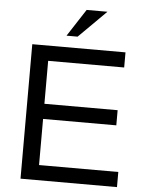

<svg xmlns="http://www.w3.org/2000/svg" viewBox="-61 -988 790 1037"><g transform="rotate(5 333.5 -469.5)"><path d="M183.1 -332V-82H612.8V0H89.8V-729H595.2V-647H183.1V-414.1H580.1V-332ZM366.2 -939H479L330.1 -791H270Z"/></g></svg>

Font: SolaimanLipiNormal
Style: Normal
Weight: 400
Designer: Solaiman Karim
Version: Version 1.6.1 ; ttfautohint (v1.5.65-e2d9)